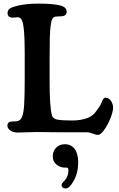

<svg xmlns="http://www.w3.org/2000/svg" viewBox="-20 -731 662 1066"><path d="M184.6 2Q163.1 2 131.8 3.4Q100.6 4.9 79.6 4.9Q52.2 4.9 36.6 -7.1Q21 -19 21 -33.2Q21 -51.8 38.6 -55.7Q43 -56.6 53.7 -56.9Q64.5 -57.1 71.3 -57.6Q94.2 -60.1 102.1 -82Q111.3 -104 114.3 -151.4Q117.2 -198.7 117.2 -294.9V-435.5Q117.2 -513.2 113.5 -555.9Q109.9 -598.6 102.8 -615.7Q95.7 -632.8 82.5 -634.8Q76.7 -635.7 63.2 -634Q49.8 -632.3 42.5 -633.8Q22 -637.2 22 -657.2Q22 -672.4 31 -680.7Q40 -689 62 -695.3Q115.2 -710.9 192.9 -710.9Q276.4 -710.9 314 -700.7Q350.1 -691.9 350.1 -665.5Q350.1 -644 324.7 -640.6Q319.8 -640.1 308.3 -640.1Q296.9 -640.1 288.1 -638.7Q277.3 -636.7 271.2 -627.4Q265.1 -618.2 261.5 -590.8Q257.8 -563.5 256.6 -522.5Q255.4 -481.4 255.4 -407.2V-278.8Q255.4 -133.3 269 -88.4Q274.4 -71.3 299.6 -66.7Q324.7 -62 380.4 -62Q430.7 -62 468.3 -76.7Q482.4 -82.5 493.2 -91.3Q503.9 -100.1 509.3 -107.2Q514.6 -114.3 524.4 -128.4Q532.7 -138.2 538.8 -150.4Q544.9 -162.6 547.4 -170.2Q549.8 -177.7 554.7 -183.1Q559.6 -188.5 566.4 -188.5Q584 -188.5 595.9 -170.9Q607.9 -153.3 607.9 -133.8Q607.9 -112.3 593.8 -75.9Q579.6 -39.6 559.1 -10.7Q538.6 18.1 523.4 18.1Q513.2 18.1 494.9 10.7Q476.6 3.4 462.4 3.4H314.5Q290 3.4 247.6 2.7Q205.1 2 184.6 2ZM321.8 297.4Q321.8 294.9 322.5 292.5Q323.2 290 324.2 288.3Q325.2 286.6 327.1 284.2Q329.1 281.7 330.3 280.3Q331.5 278.8 334.5 275.9Q337.4 272.9 338.4 272Q359.9 248.5 359.9 214.8Q359.9 200.7 352.1 199.7Q351.1 199.7 345.7 199.7Q340.3 199.7 333.5 199.2Q311.5 197.8 292.2 181.2Q272.9 164.6 272.9 138.2Q272.9 108.4 291.5 89.1Q310.1 69.8 339.4 69.8Q375.5 69.8 394.8 96.4Q414.1 123 414.1 169.9Q414.1 228 389.9 271.7Q365.7 315.4 345.2 315.4Q334.5 315.4 328.1 310.1Q321.8 304.7 321.8 297.4Z"/></svg>

Font: Cooper* SemiBold
Style: Regular
Weight: 600
Designer: Owen Earl
Foundry: indestructible type*
Version: Version 0.001